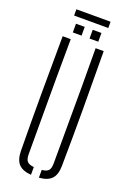

<svg xmlns="http://www.w3.org/2000/svg" viewBox="-181 -1030 733 1095"><g transform="rotate(20 185.0 -483.0)"><path d="M60.5 -103Q58.5 -280 58.8 -451.8Q59 -623.5 60.5 -800H109.5Q108.5 -682 108.2 -566.2Q108 -450.5 108.2 -335Q108.5 -219.5 108.5 -101.5Q108.5 -71.5 119.8 -58.5Q131 -45.5 161 -42.5V4.5Q108.5 0.5 85 -25Q61.5 -50.5 60.5 -103ZM209 4.5V-42.5Q239 -45.5 249.8 -58.5Q260.5 -71.5 260.5 -101.5Q260.5 -219.5 261 -335Q261.5 -450.5 261.5 -566.2Q261.5 -682 260.5 -800H309.5Q311 -623.5 311.5 -451.8Q312 -280 309.5 -103Q309 -50.5 285.2 -25Q261.5 0.5 209 4.5ZM209 -840V-893H262V-840ZM107.5 -840V-893H160.5V-840ZM81.5 -971H289V-933H81.5Z"/></g></svg>

Font: Big Shoulders Stencil Text Thin ExtraLight
Style: Regular
Weight: 250
Version: Version 2.001